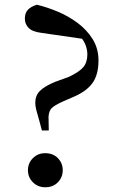

<svg xmlns="http://www.w3.org/2000/svg" viewBox="-20 -777 495 811"><path d="M171 14Q140 14 119 -7Q98 -28 98 -58Q98 -88 119 -109Q140 -130 171 -130Q204 -130 224.5 -109Q245 -88 245 -58Q245 -28 224.5 -7Q204 14 171 14ZM396 -522Q396 -461 370.5 -426Q345 -391 291 -368L245 -348Q210 -332 198.5 -320.5Q187 -309 185 -285L186 -226H157L146 -267Q138 -294 133.5 -311.5Q129 -329 129 -343Q129 -373 148 -392.5Q167 -412 212 -431L270 -452Q315 -473 332 -493.5Q349 -514 349 -548Q348 -586 325 -615.5Q302 -645 252 -675L357 -609L156 -638Q116 -643 100.5 -659.5Q85 -676 85 -698Q85 -723 98.5 -736.5Q112 -750 136 -757Q178 -747 223.5 -728Q269 -709 308 -680Q347 -651 371.5 -611.5Q396 -572 396 -522Z"/></svg>

Font: Noto Serif KR SemiBold
Style: Regular
Weight: 600
Designer: Ryoko NISHIZUKA 西塚涼子 (kana & ideographs); Frank Grießhammer (Latin, Greek & Cyrillic); Wenlong ZHANG 张文龙 (bopomofo); San
Foundry: Adobe
Version: Version 2.003-H1;hotconv 1.1.1;makeotfexe 2.6.0